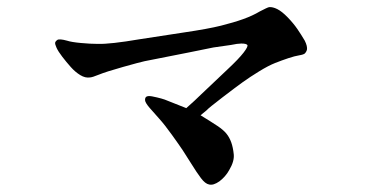

<svg xmlns="http://www.w3.org/2000/svg" viewBox="-20 -612 1040 538"><path d="M502 -309Q528 -332 542 -346L618 -418Q649 -447 662.5 -464.5Q676 -482 673 -486Q670 -490 656 -490Q646 -490 627 -486L578 -479L509 -465Q397 -443 385 -440.5Q373 -438 325 -424.5Q277 -411 257.5 -403Q238 -395 232 -395Q219 -393 205 -401.5Q191 -410 178.5 -424Q166 -438 154.5 -453Q143 -468 138.5 -478Q134 -488 134.5 -492Q135 -496 140.5 -500Q146 -504 168 -498Q180 -494 207 -491.5Q234 -489 254 -489Q289 -488 371 -502L495 -521Q563 -531 599 -540Q635 -549 661.5 -558.5Q688 -568 708 -580Q729 -591 734 -592Q744 -593 757 -586.5Q770 -580 786 -563.5Q802 -547 813 -531Q824 -515 834 -498Q842 -482 840 -472Q838 -466 834.5 -462.5Q831 -459 818.5 -457Q806 -455 788 -449Q770 -443 751 -435.5Q732 -428 706 -412Q680 -396 660.5 -382Q641 -368 602.5 -338.5Q564 -309 559 -303L542 -289Q573 -270 589.5 -259Q606 -248 614.5 -237.5Q623 -227 628 -213Q633 -199 635 -179.5Q637 -160 622 -135Q612 -117 595 -104Q578 -92 566 -95Q555 -97 543 -113Q531 -129 516.5 -152.5Q502 -176 492 -191Q482 -206 461.5 -234.5Q441 -263 426.5 -279Q412 -295 399.5 -309.5Q387 -324 386.5 -331Q386 -338 390 -341Q395 -344 406 -342Q436 -336 449 -330L502 -309Z"/></svg>

Font: ChillKai
Style: Regular
Weight: 400
Designer: ChillType
Foundry: 寒蝉字型
Version: Version 2.000